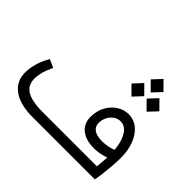

<svg xmlns="http://www.w3.org/2000/svg" viewBox="-191 -1177 1451 1451"><g transform="rotate(45 534.0 -452.0)"><path d="M308.9 0Q175.7 0 102.9 -52.3Q30 -104.6 30 -199.3Q30 -243.3 43.8 -294.3Q57.7 -345.3 90.6 -403.2L155.8 -373.3Q131.5 -322.3 121.9 -284.9Q112.4 -247.6 112.4 -215.2Q112.4 -165.5 138.8 -136.2Q165.1 -106.8 214 -94Q262.9 -81.1 330.1 -81.1H696V0ZM529.7 0V-81.1H915.3Q920 -124.5 922 -156.1Q924 -187.6 924 -215Q924 -280.4 909.8 -333.4Q895.7 -386.4 868.3 -417.6Q841 -448.7 802.3 -448.7Q770.9 -448.7 746.1 -430.7Q721.2 -412.7 707 -384.1Q692.8 -355.6 692.8 -323.5Q692.8 -298.5 704.8 -280.5Q716.9 -262.5 742.7 -252.4Q768.6 -242.4 810.9 -242.4Q839.9 -242.4 869 -248.1Q898 -253.8 928.7 -266.2L965.5 -202.6Q929.2 -182.7 886.2 -172Q843.3 -161.3 802.3 -161.3Q739.7 -161.3 698.2 -181Q656.7 -200.6 636.5 -234.3Q616.4 -267.9 616.4 -310.3Q616.4 -375.2 643.3 -424.3Q670.3 -473.5 713.8 -501.6Q757.3 -529.8 806.3 -529.8Q863.9 -529.8 907 -494.1Q950.2 -458.5 974.3 -396.5Q998.5 -334.5 998.5 -254.1Q998.5 -216.2 994.8 -168.5Q991.2 -120.9 985.7 -76.1Q980.2 -31.3 973.9 0ZM807.9 -763 738.4 -833.5 804.6 -904.1 874.1 -833.5ZM727.3 -638.2 657.4 -708.7 723.7 -779.2 793.5 -708.7ZM888.9 -638.2 819 -708.7 885.2 -779.2 955.1 -708.7Z"/></g></svg>

Font: Lexend Medium
Style: Regular
Weight: 500
Designer: Bonnie Shaver-Troup, Thomas Jockin
Foundry: Lexend
Version: Version 1.005